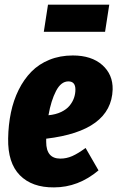

<svg xmlns="http://www.w3.org/2000/svg" viewBox="-20 -790 506 828"><path d="M451.2 -770 433.1 -652.8H168.9L187 -770ZM293.9 -550.8Q374.5 -550.8 420.9 -509.8Q467.3 -468.8 465.8 -403.8Q460 -225.1 179.2 -191.9V-178.2Q179.2 -106 240.2 -106Q266.6 -106 291.5 -116.9Q316.4 -127.9 349.1 -151.9L404.8 -55.2Q317.9 18.1 212.9 18.1Q118.2 19 65.7 -34.2Q13.2 -87.4 15.1 -192.9Q16.1 -252 27.1 -304.7Q38.1 -357.4 60.5 -402.6Q83 -447.8 115.2 -480.7Q147.5 -513.7 193.1 -532.2Q238.8 -550.8 293.9 -550.8ZM189 -293Q220.2 -295.9 243.7 -307.1Q267.1 -318.4 280 -334.2Q293 -350.1 299.1 -367.7Q305.2 -385.3 305.2 -403.8Q305.2 -439 274.9 -439Q243.2 -439 221.7 -397.7Q200.2 -356.4 189 -293Z"/></svg>

Font: Fira Sans Compressed ExtraBold
Style: Italic
Weight: 800
Width: 3
Italic angle: -8°
Designer: Carrois Corporate & Edenspiekermann AG
Foundry: Carrois Corporate GbR & Edenspiekermann AG
Version: Version 4.203;PS 004.203;hotconv 1.0.88;makeotf.lib2.5.64775